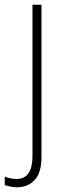

<svg xmlns="http://www.w3.org/2000/svg" viewBox="-54 -549 279 810"><path d="M19 241Q2 241 -11 238Q-24 235 -34 232V196Q-22 201 -9.5 203.5Q3 206 16 206Q83 206 83 109V-529H121V113Q121 180 92 210.5Q63 241 19 241Z"/></svg>

Font: Noto Sans Khmer UI SemiCondensed ExtraLight
Style: Regular
Weight: 200
Width: 4
Designer: Danh Hong and the Monotype Design Team
Foundry: Monotype Imaging Inc.
Version: Version 2.002; ttfautohint (v1.8.4.7-5d5b)